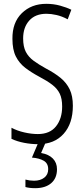

<svg xmlns="http://www.w3.org/2000/svg" viewBox="-20 -744 441 1004"><path d="M361 -191Q361 -98 312.5 -44Q264 10 180 10Q144 10 107 3Q70 -4 40 -18V-76Q70 -60 107.5 -51.5Q145 -43 178 -43Q241 -43 273 -83.5Q305 -124 305 -187Q305 -228 292.5 -254Q280 -280 253.5 -300.5Q227 -321 185 -343Q144 -365 112.5 -389Q81 -413 63 -448.5Q45 -484 45 -541Q44 -626 94 -675Q144 -724 222 -724Q260 -724 294.5 -714.5Q329 -705 353 -693L334 -643Q304 -659 275.5 -665.5Q247 -672 223 -672Q165 -672 133 -636.5Q101 -601 101 -543Q101 -500 115 -473Q129 -446 155.5 -426.5Q182 -407 220 -386Q266 -362 297 -336.5Q328 -311 344.5 -276.5Q361 -242 361 -191ZM278 141Q278 188 247.5 214Q217 240 164 240Q134 240 113 234V195Q135 201 158 201Q191 201 211.5 185Q232 169 232 141Q232 110 208.5 96.5Q185 83 147 80L181 0H219L195 56Q235 63 256.5 85Q278 107 278 141Z"/></svg>

Font: Noto Sans Malayalam ExtraCondensed Light
Style: Regular
Weight: 300
Width: 2
Designer: Jelle Bosma - Monotype Design Team
Foundry: Monotype Imaging Inc.
Version: Version 2.104; ttfautohint (v1.8.4.7-5d5b)